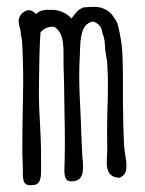

<svg xmlns="http://www.w3.org/2000/svg" viewBox="-20 -522 424 562"><path d="M284.7 -496.1C275.9 -500.5 265.1 -502 255.9 -502C250.5 -502 245.1 -502 240.7 -501.5C235.8 -501 231 -500.5 225.6 -500.5C209.5 -495.6 202.1 -484.9 194.3 -474.1V-474.6L189.5 -467.8C178.2 -480.5 155.3 -495.1 126 -493.2C107.4 -494.1 94.2 -490.2 85.9 -481C80.1 -486.3 73.2 -492.2 64.5 -492.2C57.6 -492.2 51.3 -489.3 43.5 -481.9C36.6 -474.6 34.7 -467.3 34.7 -459C34.7 -450.7 37.6 -442.4 39.1 -436C39.6 -433.6 40.5 -431.2 40.5 -427.7C40.5 -427.7 41 -425.3 41 -422.4C42.5 -415 44.4 -404.3 44.4 -403.3C46.4 -372.1 47.9 -330.1 47.9 -283.7C47.9 -271 47.4 -258.3 47.4 -245.1C47.4 -229.5 46.4 -205.1 46.4 -189.5C45.9 -158.2 45.4 -127.9 45.4 -100.1C45.4 -80.1 45.4 -60.1 46.4 -43.5C46.9 -35.6 46.9 -29.3 46.9 -22.9C46.9 8.8 46.9 24.4 81.5 19C100.6 16.1 100.6 -10.3 100.1 -30.8V-67.4C100.1 -107.4 98.1 -139.6 96.7 -168.5C95.2 -190.9 93.8 -222.7 93.8 -243.7C94.2 -253.9 94.2 -269 94.2 -285.6C94.7 -331.1 95.7 -394.5 98.6 -427.2C106 -436.5 119.6 -445.8 139.2 -443.4C167.5 -424.8 166 -387.7 166 -349.1V-331.5C166 -324.7 166 -318.8 166.5 -313V-313.5C167.5 -297.9 168 -251.5 168.5 -211.4C168.5 -201.7 168.9 -192.4 168.9 -183.6C169.4 -158.2 169.9 -137.7 169.9 -113.8C169.9 -98.6 169.9 -82.5 169.4 -63C169.4 -55.7 169.4 -48.8 168.9 -42.5C168.5 -35.2 168.5 -28.8 168.5 -23.4C168.5 -2.9 172.4 8.8 188.5 8.8C217.8 8.8 223.1 -10.7 223.1 -33.7C223.1 -41.5 222.2 -49.3 221.7 -57.1C221.2 -61.5 220.7 -65.9 220.7 -69.8C218.3 -109.9 217.8 -141.1 216.8 -165L215.3 -197.3C213.4 -234.4 211.9 -267.6 211.9 -301.8C211.9 -314.5 212.4 -331.5 212.9 -344.7C213.4 -351.1 213.9 -359.4 213.9 -366.7C215.3 -407.7 215.8 -450.7 251 -459C266.6 -456.5 278.8 -441.4 279.3 -427.2C285.6 -410.6 286.1 -402.3 287.1 -390.1C287.6 -385.3 287.6 -378.4 288.6 -371.6L291.5 -353C293 -346.7 293.9 -341.3 293.9 -336.4C295.4 -315.4 295.9 -294.9 295.9 -273.9C295.9 -249 295.4 -224.6 294.4 -200.2C293.9 -176.3 293.5 -152.3 293.5 -128.4C293.5 -114.7 293.9 -100.6 293.9 -86.9C293.9 -83 293.9 -73.7 293.5 -67.4C293 -60.5 292.5 -53.7 292.5 -46.9C292.5 -23.9 298.3 -3.4 329.1 -1.5C345.7 -7.8 350.1 -20 350.1 -36.1C350.1 -46.4 348.6 -56.6 346.7 -67.9C344.7 -79.6 343.3 -91.8 342.8 -103C340.8 -150.4 340.3 -174.3 339.8 -232.9V-270C339.8 -329.1 339.8 -383.8 331.5 -418L332 -417.5L328.6 -434.1C326.7 -443.4 324.7 -450.7 321.8 -458C320.8 -460 310.1 -476.6 307.6 -479.5C300.8 -487.8 294.4 -491.2 288.1 -494.6Z"/></svg>

Font: Amatic Mod Bold ONEptTWO
Style: Bold
Weight: 700
Designer: David Occhino Design
Foundry: David Occhino Design
Version: Version 1.2